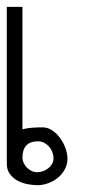

<svg xmlns="http://www.w3.org/2000/svg" viewBox="-20 -544 269 564"><path d="M45.9 -164.1Q60.1 -168 75.4 -168.9Q90.8 -169.9 105 -169.9Q120.6 -169.9 134 -160.6Q147.5 -151.4 157.2 -137.7Q167 -124 172.6 -107.9Q178.2 -91.8 178.2 -78.1Q178.2 -61 170.4 -46.6Q162.6 -32.2 150.1 -22Q137.7 -11.7 121.8 -5.9Q106 0 89.8 0Q76.2 0 60.3 -3.2Q44.4 -6.3 31 -13.7Q17.6 -21 8.8 -33.2Q0 -45.4 0 -63V-523.9H45.9ZM88.9 -38.1Q97.2 -38.1 105.7 -41Q114.3 -43.9 121.3 -49.3Q128.4 -54.7 132.8 -62.3Q137.2 -69.8 137.2 -79.1Q137.2 -88.4 133.8 -97.2Q130.4 -106 124.3 -113Q118.2 -120.1 109.9 -124.5Q101.6 -128.9 91.8 -128.9Q68.4 -128.9 57.1 -116.5Q45.9 -104 45.9 -81.1Q45.9 -73.2 49.6 -65.4Q53.2 -57.6 59.3 -51.5Q65.4 -45.4 73 -41.7Q80.6 -38.1 88.9 -38.1Z"/></svg>

Font: Saysettha OT
Style: Regular
Weight: 400
Designer: John M. Durdin and Silvain Dupertuis
Foundry: Lao Script for Windows
Version: Version 2.000